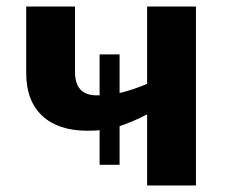

<svg xmlns="http://www.w3.org/2000/svg" viewBox="-20 -566 696 586"><path d="M429 -217Q385 -194 345 -181V-63H284V-169Q276 -167 247 -167Q158 -167 109 -212.5Q60 -258 60 -343V-546H209V-346Q209 -275 275 -275H284V-400H345V-282Q383 -291 429 -310V-546H578V0H429Z"/></svg>

Font: OpenSansMMV
Style: Bold
Weight: 700
Foundry: Ascender Corporation
Version: Version 4.001